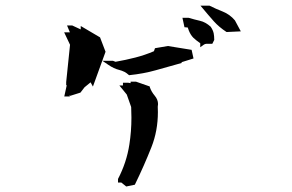

<svg xmlns="http://www.w3.org/2000/svg" viewBox="-20 -743 1040 684"><path d="M542.5 -343.8Q542.5 -276.9 519.5 -218.8Q493.7 -153.3 460.4 -85L429.7 -78.6L412.1 -92.8H400.4V-105.5Q431.2 -164.6 440.9 -228.5Q448.2 -274.9 448.2 -324.2Q448.2 -342.8 447.3 -361.8L431.6 -406.2L405.3 -438.5H418V-448.2H437L445.3 -446.8V-452.1H462.9H464.4L513.2 -435.1L514.2 -431.2Q519.5 -416 531.2 -402.1Q543 -388.2 543 -372.1Q543 -367.2 542 -362.8Q542.5 -353 542.5 -343.8ZM228.5 -404.3V-399.4H209L217.8 -439.5H215.8V-450.7L229.5 -583.5L208.5 -627.9H220.7H229L218.8 -652.3H235.4H237.3L267.6 -638.2V-650.4L336.4 -609.9L356 -558.6L311 -434.6L302.7 -449.7L281.2 -432.1L266.6 -413.1L229.5 -401.4V-404.3ZM382.3 -526.4 391.6 -522.9Q428.2 -529.3 462.4 -538.1Q496.6 -546.9 528.3 -560.5L532.2 -571.3L578.1 -579.1L662.6 -565.4L669.4 -534.7L627 -521.5V-518.6Q577.1 -504.4 534.7 -492.7Q491.7 -480.5 439.9 -475.1Q429.7 -483.9 423.8 -486.8Q413.6 -491.7 405.3 -493.7Q385.3 -498.5 365.7 -512.2L344.7 -526.4ZM650.4 -679.7H651.4Q672.9 -673.3 692.4 -668.9Q711.9 -664.6 730.5 -647.9Q738.8 -635.7 741.2 -624.5Q743.2 -614.3 743.2 -602.5V-600.6L736.3 -586.9H714.8Q710.4 -586.9 705.6 -583.5L693.4 -574.7V-588.9Q678.2 -599.6 668.9 -608.4Q659.2 -618.2 652.8 -633.8L648.9 -645L637.2 -646L629.9 -679.7ZM724.6 -722.7H726.6Q749 -711.4 772.9 -702.1Q798.8 -691.9 816.9 -670.4L837.9 -631.3L787.1 -628.9Q760.3 -646.5 741.9 -667Q723.6 -687.5 694.3 -722.7Z"/></svg>

Font: Bakudai
Style: Bold
Weight: 700
Version: Version 1.48